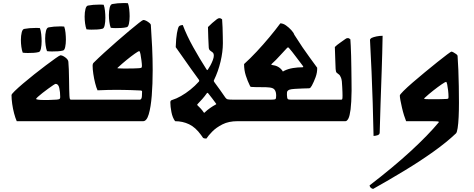

<svg xmlns="http://www.w3.org/2000/svg" viewBox="-20 -789 3083 1250"><path d="M372 -157Q372 -189 366 -216Q360 -243 342 -243Q339 -243 325.5 -234Q312 -225 293.5 -211.5Q275 -198 257 -184Q239 -170 227 -159Q215 -148 215 -145Q215 -142 229.5 -140Q244 -138 263 -138Q282 -138 295 -138Q334 -139 350 -140.5Q366 -142 369 -146Q372 -150 372 -157ZM442 -140H534V0H388Q308 0 230 0Q152 0 89 0Q80 -20 72 -50Q64 -80 59.5 -112Q55 -144 55 -170Q55 -176 76 -196.5Q97 -217 130.5 -245.5Q164 -274 203 -305Q242 -336 278 -363Q314 -390 340 -408.5Q366 -427 373 -429Q387 -429 405.5 -415Q424 -401 425 -387Q427 -369 428 -338Q429 -307 429.5 -272.5Q430 -238 430.5 -209Q431 -180 432 -166Q433 -150 435 -145Q437 -140 442 -140ZM139 -601Q171 -607 209 -607Q217 -607 224.5 -607Q232 -607 240 -606Q246 -590 248.5 -566Q251 -542 251 -521Q251 -494 246.5 -473Q242 -452 232 -450Q216 -446 198 -445Q180 -444 161 -444Q153 -444 144.5 -444.5Q136 -445 128 -446Q122 -462 119 -484.5Q116 -507 116 -529Q116 -557 121.5 -578.5Q127 -600 139 -601ZM298 -611Q330 -617 367 -617Q375 -617 382.5 -617Q390 -617 398 -616Q404 -600 406.5 -576Q409 -552 409 -531Q409 -504 404.5 -483Q400 -462 390 -460Q374 -456 356 -455Q338 -454 319 -454Q311 -454 302.5 -454.5Q294 -455 286 -456Q280 -472 277 -494.5Q274 -517 274 -539Q274 -567 279.5 -588.5Q285 -610 298 -611Z M750 -344Q761 -343 780 -343Q799 -343 815 -343Q837 -343 852.5 -343.5Q868 -344 885 -345Q896 -346 900 -348Q904 -350 904 -360Q904 -372 901 -395Q898 -418 894.5 -437Q891 -456 886 -456Q881 -456 857.5 -439.5Q834 -423 804 -398.5Q774 -374 747 -349Q741 -344 750 -344ZM893 -200Q856 -202 831.5 -202.5Q807 -203 787.5 -203.5Q768 -204 745 -204Q713 -204 685.5 -203.5Q658 -203 615 -201Q607 -218 599.5 -247.5Q592 -277 587.5 -308Q583 -339 583 -360Q583 -375 590 -381Q618 -409 658 -445.5Q698 -482 741 -519.5Q784 -557 821.5 -588.5Q859 -620 884 -639.5Q909 -659 913 -659Q922 -659 933 -653Q944 -647 953 -639.5Q962 -632 962 -627Q967 -557 970.5 -481Q974 -405 974 -332Q974 -242 968 -166.5Q962 -91 948.5 -45.5Q935 0 912 0H494V-140H891Q896 -140 900.5 -147.5Q905 -155 905 -193Q905 -200 893 -200ZM554 -753Q586 -759 624 -759Q632 -759 639.5 -759Q647 -759 655 -758Q661 -742 663.5 -718Q666 -694 666 -673Q666 -646 661.5 -625Q657 -604 647 -602Q631 -598 613 -597Q595 -596 576 -596Q568 -596 559.5 -596.5Q551 -597 543 -598Q537 -614 534 -636.5Q531 -659 531 -681Q531 -709 536.5 -730.5Q542 -752 554 -753ZM713 -763Q745 -769 782 -769Q790 -769 797.5 -769Q805 -769 813 -768Q819 -752 821.5 -728Q824 -704 824 -683Q824 -656 819.5 -635Q815 -614 805 -612Q789 -608 771 -607Q753 -606 734 -606Q726 -606 717.5 -606.5Q709 -607 701 -608Q695 -624 692 -646.5Q689 -669 689 -691Q689 -719 694.5 -740.5Q700 -762 713 -763Z M1447 -154Q1453 -145 1461.5 -142.5Q1470 -140 1507 -140Q1513 -140 1525 -140Q1537 -140 1548 -140V0H1526Q1469 0 1428.5 20.5Q1388 41 1362 67.5Q1336 94 1324 113Q1304 113 1300.5 106.5Q1297 100 1289 90Q1253 40 1211 20Q1169 0 1120 0Q1103 -23 1096 -59.5Q1089 -96 1089 -122Q1089 -131 1092.5 -134Q1096 -137 1103 -139Q1127 -146 1158 -163.5Q1189 -181 1219.5 -205.5Q1250 -230 1274 -257Q1280 -263 1274 -271Q1252 -301 1224 -340Q1196 -379 1169.5 -417.5Q1143 -456 1124 -482Q1126 -541 1132 -573.5Q1138 -606 1144 -616Q1147 -621 1155 -623.5Q1163 -626 1170 -626Q1196 -557 1238.5 -481Q1281 -405 1324 -338Q1328 -332 1329.5 -332.5Q1331 -333 1334 -337Q1341 -347 1350 -363.5Q1359 -380 1365.5 -397.5Q1372 -415 1372 -426Q1372 -442 1364 -448Q1356 -454 1348 -460Q1340 -466 1339 -480Q1337 -510 1336 -543Q1335 -576 1334 -613Q1348 -627 1362 -639.5Q1376 -652 1392 -664Q1410 -678 1426 -663Q1428 -643 1429 -610.5Q1430 -578 1430.5 -548.5Q1431 -519 1431 -508Q1431 -452 1416 -388.5Q1401 -325 1373 -267Q1370 -261 1375 -255Q1396 -226 1415 -200Q1434 -174 1447 -154ZM1314 -58Q1327 -71 1347.5 -85.5Q1368 -100 1384 -108Q1387 -110 1388 -111Q1389 -112 1384 -118Q1375 -130 1361 -149Q1347 -168 1335 -182Q1331 -188 1325 -180Q1315 -165 1297.5 -145Q1280 -125 1266 -111Q1262 -107 1265 -104Q1273 -97 1285.5 -83.5Q1298 -70 1305 -59Q1307 -55 1308.5 -54.5Q1310 -54 1314 -58Z M1839 -97 1786 -100 1741 -140Q1769 -140 1773.5 -144Q1778 -148 1778 -167Q1778 -178 1775.5 -188.5Q1773 -199 1766 -207Q1757 -217 1734.5 -219.5Q1712 -222 1681.5 -221.5Q1651 -221 1618 -223Q1612 -223 1610 -225.5Q1608 -228 1606 -233Q1592 -261 1580.5 -296.5Q1569 -332 1569 -372Q1609 -408 1651.5 -453.5Q1694 -499 1734 -547Q1774 -595 1805 -637Q1823 -637 1842 -623.5Q1861 -610 1876.5 -593Q1892 -576 1896 -563Q1927 -514 1949.5 -481Q1972 -448 1994 -418Q2016 -388 2045 -348Q2046 -317 2034.5 -286Q2023 -255 2010 -231Q2004 -221 2000.5 -217.5Q1997 -214 1989 -214Q1978 -214 1952 -213Q1926 -212 1900.5 -210.5Q1875 -209 1864 -205Q1856 -202 1851.5 -196Q1847 -190 1848 -171Q1849 -150 1853 -145Q1857 -140 1874 -140ZM1508 0V-140H2120V0ZM1841 -241 1773 -228Q1773 -267 1788.5 -291Q1804 -315 1830 -328Q1856 -341 1887.5 -346Q1919 -351 1949 -351Q1954 -351 1954.5 -353.5Q1955 -356 1948 -365Q1927 -392 1904 -423Q1881 -454 1861 -477Q1859 -480 1855.5 -480Q1852 -480 1850 -478Q1833 -461 1805 -429.5Q1777 -398 1749 -373Q1743 -367 1751 -366Q1839 -356 1841 -241Z M2080 0V-140H2201Q2206 -140 2208 -143.5Q2210 -147 2210 -166Q2210 -175 2209.5 -189.5Q2209 -204 2208 -223Q2207 -265 2200.5 -282Q2194 -299 2186 -304.5Q2178 -310 2172 -315.5Q2166 -321 2165 -340Q2164 -370 2162.5 -408Q2161 -446 2160 -483Q2174 -497 2192.5 -509.5Q2211 -522 2227 -534Q2235 -541 2244 -541Q2253 -541 2261 -533Q2262 -521 2263.5 -492Q2265 -463 2266 -424.5Q2267 -386 2267.5 -344Q2268 -302 2268.5 -264Q2269 -226 2269 -199Q2268 -120 2262.5 -77Q2257 -34 2248 -17Q2239 0 2229 0Z M2471 -556Q2469 -443 2465 -328.5Q2461 -214 2457.5 -111Q2454 -8 2452 74Q2452 87 2437.5 91.5Q2423 96 2412 96Q2410 -17 2406.5 -119Q2403 -221 2399 -321Q2395 -421 2389 -526Q2389 -527 2389 -527.5Q2389 -528 2389 -529Q2389 -536 2399 -542Q2412 -548 2431.5 -552Q2451 -556 2471 -556Z M2770 0Q2737 0 2716 0Q2695 0 2675.5 0Q2656 0 2624 0Q2618 -14 2610.5 -38Q2603 -62 2597 -88Q2591 -114 2587 -135.5Q2583 -157 2583 -167Q2583 -173 2606.5 -196.5Q2630 -220 2667 -252Q2704 -284 2746.5 -319Q2789 -354 2827 -384.5Q2865 -415 2890.5 -434Q2916 -453 2919 -453Q2923 -453 2932.5 -448Q2942 -443 2950.5 -436.5Q2959 -430 2959 -425Q2962 -386 2964 -334.5Q2966 -283 2967 -228Q2968 -173 2968 -121Q2968 -71 2966 -27.5Q2964 16 2959.5 44.5Q2955 73 2949 79Q2888 137 2802.5 198Q2717 259 2616.5 320Q2516 381 2409 441Q2389 436 2386 418Q2541 299 2654.5 194.5Q2768 90 2836 8Q2840 3 2829.5 1.5Q2819 0 2770 0ZM2748 -144Q2759 -143 2778 -143Q2797 -143 2813 -143Q2835 -143 2852 -143.5Q2869 -144 2890 -145Q2897 -146 2898.5 -148Q2900 -150 2900 -160Q2900 -177 2897.5 -199.5Q2895 -222 2891.5 -239Q2888 -256 2884 -256Q2879 -256 2855.5 -240Q2832 -224 2802 -200.5Q2772 -177 2745 -152Q2741 -149 2742 -146.5Q2743 -144 2748 -144Z"/></svg>

Font: Alkalami
Style: Regular
Weight: 400
Designer: Becca Hirsbrunner Spalinger
Foundry: SIL International
Version: Version 2.000